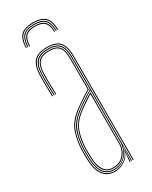

<svg xmlns="http://www.w3.org/2000/svg" viewBox="-192 -772 654 824"><g transform="rotate(-30 135.0 -360.0)"><path d="M208 0V-514Q208 -560.8 190.1 -580.9Q172.2 -601 131 -601Q87 -601 68.2 -580.2Q49.5 -559.5 48 -514Q47.2 -490.8 47.8 -463.8Q48.2 -436.8 49 -410H45Q44.2 -436.8 43.8 -464.5Q43.2 -492.2 44 -514Q45.5 -562.8 65.6 -583.9Q85.8 -605 131 -605Q160 -605 177.8 -595.8Q195.5 -586.5 203.8 -566.5Q212 -546.5 212 -514V0ZM118 -7Q147.5 -7 165.5 -21Q183.5 -35 191.8 -54.8Q200 -74.5 200 -91.2V-350.8Q182.8 -340.8 159.2 -325.2Q135.8 -309.8 117.2 -295.2Q79.8 -266.2 66.4 -230.5Q53 -194.8 51 -144.8Q50.5 -129.5 50.8 -121.5Q51 -113.5 52 -90.5Q54 -50.2 71.2 -28.6Q88.5 -7 118 -7ZM118 -11Q90.8 -11 74.4 -31.1Q58 -51.2 56 -90.8Q55 -109.5 54.8 -120Q54.5 -130.5 55 -144.8Q57 -198.2 71.4 -232.1Q85.8 -266 120.2 -292.5Q136.2 -305 157 -319Q177.8 -333 196 -343.8V-91.2Q196 -74.5 188.5 -55.8Q181 -37 163.9 -24Q146.8 -11 118 -11ZM118 -15Q144.8 -15 161 -27.1Q177.2 -39.2 184.6 -57Q192 -74.8 192 -91.2V-336.8Q177.5 -327.8 158.6 -315.1Q139.8 -302.5 122.2 -289Q87.5 -262 74.2 -228.6Q61 -195.2 59 -144.5Q58.5 -129.8 58.8 -122Q59 -114.2 60 -90.8Q62 -54.5 77 -34.8Q92 -15 118 -15ZM118 5Q81.8 5 62 -20.2Q42.2 -45.5 40 -90Q39 -108.5 38.8 -120.2Q38.5 -132 39 -145Q40.8 -192 53.9 -231.8Q67 -271.5 110 -304.8Q121.5 -313.5 135 -323Q148.5 -332.5 163 -342Q177.5 -351.5 192 -360V-514Q192 -552 177.9 -568.5Q163.8 -585 131 -585Q96 -585 80.6 -568.2Q65.2 -551.5 64 -513.5Q63.2 -490.8 63.8 -465.6Q64.2 -440.5 65 -410H61Q60.2 -438 59.8 -465.1Q59.2 -492.2 60 -513.5Q61.2 -552.2 76.9 -570.6Q92.5 -589 131 -589Q166 -589 181 -571.6Q196 -554.2 196 -514V-357.8Q174 -344.8 152.4 -330.2Q130.8 -315.8 112 -301.2Q71.2 -269.5 58 -231.1Q44.8 -192.8 43 -145Q42.5 -129.8 42.8 -121.5Q43 -113.2 44 -90.2Q46.2 -46.2 65.5 -22.6Q84.8 1 118 1Q146.2 1 168 -14.6Q189.8 -30.2 198.8 -57.5H199.8L196.5 -6V0H192.2V-4.8L196.8 -44.5H195.8Q186.2 -21.8 164.4 -8.4Q142.5 5 118 5ZM200.2 0V-10L201.8 -72.2H200.8Q196.2 -45.8 173.9 -24.4Q151.5 -3 118 -3Q86.2 -3 68.2 -25.6Q50.2 -48.2 48 -90.5Q47 -109 46.8 -120Q46.5 -131 47 -144.8Q48.8 -191.8 61.4 -229.2Q74 -266.8 115 -298.5Q128.2 -308.8 143.4 -319Q158.5 -329.2 173.2 -338.6Q188 -348 200 -355V-514Q200 -556.5 184 -574.8Q168 -593 131 -593Q92.2 -593 74.8 -574.6Q57.2 -556.2 56 -513.8Q55.2 -490.5 55.8 -463.8Q56.2 -437 57 -410H53Q52.2 -437.5 51.8 -464.9Q51.2 -492.2 52 -513.8Q53.2 -557.8 71.4 -577.4Q89.5 -597 131 -597Q170 -597 187 -577.8Q204 -558.5 204 -514V0ZM131 -726.5Q173.2 -726.5 191.8 -707.6Q210.2 -688.8 211 -645.2H207Q206.2 -686.8 188.6 -704.6Q171 -722.5 131 -722.5Q91 -722.5 73.4 -704.6Q55.8 -686.8 55 -645.2H51Q51.8 -688.8 70.2 -707.6Q88.8 -726.5 131 -726.5ZM131 -718.5Q169 -718.5 185.6 -701.5Q202.2 -684.5 203 -645.2H199Q198.5 -682.5 182.6 -698.5Q166.8 -714.5 131 -714.5Q95.2 -714.5 79.4 -698.5Q63.5 -682.5 63 -645.2H59Q59.8 -684.5 76.5 -701.5Q93.2 -718.5 131 -718.5ZM131 -710.5Q164.8 -710.5 179.6 -695.4Q194.5 -680.2 195 -645.2H191Q190.5 -678 176.5 -692.2Q162.5 -706.5 131 -706.5Q99.5 -706.5 85.5 -692.2Q71.5 -678 71 -645.2H67Q67.5 -680.2 82.4 -695.4Q97.2 -710.5 131 -710.5Z"/></g></svg>

Font: Big Shoulders Inline Thin
Style: Regular
Weight: 100
Designer: Patric King
Foundry: XO Type Co
Version: Version 2.002